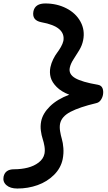

<svg xmlns="http://www.w3.org/2000/svg" viewBox="-77 -794 626 1115"><path d="M23.9 300.8Q-17.6 300.8 -39.8 281.2Q-62 261.7 -56.2 231.9Q-46.9 189 4.9 189Q47.4 189 84 179.7Q120.6 170.4 147.7 149.7Q174.8 128.9 181.2 99.1Q185.1 79.1 181.2 55.4Q177.2 31.7 170.7 12.2Q164.1 -7.3 160.4 -34.7Q156.7 -62 162.1 -89.8Q171.4 -135.7 213.4 -176.8Q255.4 -217.8 325.2 -244.1Q279.8 -261.2 252.4 -288.6Q225.1 -315.9 217.3 -344.5Q209.5 -373 215.8 -403.8Q220.7 -427.2 231.9 -450Q243.2 -472.7 254.4 -487.3Q265.6 -502 276.4 -520.8Q287.1 -539.6 291 -556.2Q298.3 -597.2 267.1 -624.5Q235.8 -651.9 163.1 -665Q106.9 -675.8 117.2 -729Q127.4 -773.9 186 -773.9Q253.4 -773.9 308.3 -745.8Q363.3 -717.8 390.4 -668.2Q417.5 -618.7 405.8 -560.1Q399.9 -530.3 383.1 -502.4Q366.2 -474.6 349.6 -449.2Q333 -423.8 328.1 -399.9Q320.8 -362.8 360.1 -340.1Q399.4 -317.4 491.2 -301.8Q511.2 -298.3 518.1 -282Q524.9 -265.6 521 -243.2Q517.6 -226.1 507.6 -212.2Q497.6 -198.2 481 -194.8Q384.8 -171.9 332.8 -144.8Q280.8 -117.7 272 -76.2Q268.1 -56.6 272 -32.2Q275.9 -7.8 282.2 13.4Q288.6 34.7 291 65.7Q293.5 96.7 287.1 129.9Q276.4 182.1 236.6 221.7Q196.8 261.2 141.4 281Q85.9 300.8 23.9 300.8Z"/></svg>

Font: Shantell Sans Bouncy
Style: Italic
Weight: 500
Italic angle: -11.31°
Designer: Stephen Nixon, Anya Danilova, Shantell Martin
Foundry: Arrow Type
Version: Version 1.006;[9816181b4]